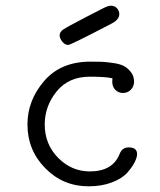

<svg xmlns="http://www.w3.org/2000/svg" viewBox="-20 -655 565 679"><path d="M77.1 -214.8Q77.1 -299.8 136 -368.4Q194.8 -437 299.8 -437Q323.7 -437 338.4 -436.5Q353 -436 377.9 -432.6Q402.8 -429.2 417 -422.1Q431.2 -415 442.6 -400.6Q454.1 -386.2 454.1 -366.2Q454.1 -349.1 442.6 -337.6Q431.2 -326.2 415 -326.2Q398.9 -326.2 387.9 -337.2Q377 -348.1 377 -366.2Q377 -374 377.9 -377.9Q355 -383.8 297.9 -383.8Q222.7 -383.8 180.4 -331.8Q138.2 -279.8 138.2 -214.8Q138.2 -145 185.5 -96.9Q232.9 -48.8 297.9 -48.8Q377.9 -48.8 402.8 -109.9Q411.6 -133.8 435.1 -133.8Q464.8 -133.8 464.8 -109.9Q464.8 -98.6 456.5 -81.8Q448.2 -64.9 430.2 -44.4Q412.1 -23.9 376 -10Q339.8 3.9 293 3.9Q203.1 3.9 140.1 -60.1Q77.1 -124 77.1 -214.8ZM190.9 -529.8Q190.9 -542 203.4 -550.5Q215.8 -559.1 285.2 -595.2Q323.2 -614.3 347.2 -627Q363.3 -634.8 372.1 -634.8Q385.3 -634.8 393.6 -626Q401.9 -617.2 401.9 -605Q401.9 -585.9 375 -571.8Q229 -495.6 221.2 -496.1Q209 -496.1 200 -508.1Q190.9 -520 190.9 -529.8Z"/></svg>

Font: CMU Typewriter Text
Style: Light
Weight: 200
Version: Version 0.7.0